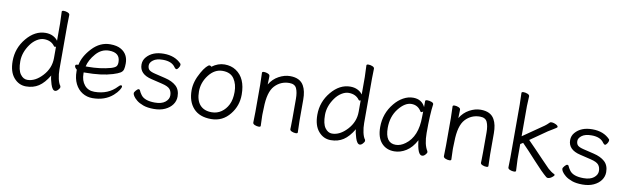

<svg xmlns="http://www.w3.org/2000/svg" viewBox="-44 -1207 5624 1724"><g transform="rotate(10 2768.0 -345.5)"><path d="M417 -381Q413 -377 407.5 -377Q402 -377 398 -382Q365 -428 300 -428Q269 -428 236 -407.5Q203 -387 178 -352Q124 -276 124 -196Q124 -116 150.5 -79Q177 -42 214 -42Q286 -42 351.5 -113Q417 -184 417 -276ZM485 -681 483 -592V-185Q483 -142 492 -100.5Q501 -59 517 -39Q519 -35 519 -27.5Q519 -20 505 -4Q491 12 477 12Q453 12 436.5 -39.5Q420 -91 420 -118Q377 -46 328 -14Q279 18 213 18Q147 18 101.5 -35Q56 -88 56 -186Q56 -304 132 -395Q208 -486 305 -486Q343 -486 372 -471.5Q401 -457 417 -434V-593L413 -699Q413 -709 431 -709Q449 -709 467 -701.5Q485 -694 485 -681Z M730 -252Q842 -252 937 -278Q973 -289 983.5 -302Q994 -315 994 -341Q994 -428 893 -428Q824 -428 774 -370.5Q724 -313 710 -252ZM635 -254 644 -255Q659 -334 730 -410Q801 -486 894 -486Q956 -486 993 -464Q1060 -425 1060 -340Q1060 -306 1054.5 -286Q1049 -266 1029 -253.5Q1009 -241 964 -227Q864 -196 715 -196H702V-186Q702 -121 735.5 -81Q769 -41 826 -41Q952 -41 1030 -125Q1043 -140 1053 -140Q1063 -140 1063 -129.5Q1063 -119 1048.5 -96Q1034 -73 1004 -46Q931 18 819 18Q768 18 726.5 -7.5Q685 -33 661 -81Q637 -129 637 -195V-209Q616 -225 616 -241Q616 -254 635 -254Z M1313 -242Q1201 -268 1201 -356Q1201 -395 1226 -424Q1279 -486 1382 -486Q1485 -486 1544 -423Q1546 -421 1546 -411Q1546 -401 1535.5 -385Q1525 -369 1516.5 -369Q1508 -369 1498 -382Q1466 -431 1384 -431Q1326 -431 1296 -408.5Q1266 -386 1266 -360Q1266 -334 1279.5 -320Q1293 -306 1334 -296L1430 -273Q1495 -258 1532.5 -224Q1570 -190 1570 -128Q1570 -88 1546.5 -55Q1523 -22 1480 -2Q1437 18 1378.5 18Q1320 18 1281.5 4Q1243 -10 1220 -29Q1197 -48 1187 -64Q1177 -80 1177 -90Q1177 -100 1191.5 -116.5Q1206 -133 1215 -133Q1224 -133 1227 -126Q1235 -106 1250 -86Q1283 -40 1378 -40Q1439 -40 1471.5 -66Q1504 -92 1504 -126.5Q1504 -161 1486 -183Q1468 -205 1413 -218Z M1895 -43Q1944 -43 1982.5 -69.5Q2021 -96 2044 -142Q2067 -188 2067 -258Q2067 -328 2034.5 -377Q2002 -426 1929 -426Q1856 -426 1803.5 -357.5Q1751 -289 1751 -207.5Q1751 -126 1788.5 -84.5Q1826 -43 1895 -43ZM1822 -445Q1877 -486 1937 -486Q1997 -486 2041 -457Q2134 -396 2134 -245Q2134 -143 2072 -66Q2006 18 1900.5 18Q1795 18 1739.5 -42.5Q1684 -103 1684 -207Q1684 -287 1734 -374Q1754 -410 1774 -432Q1794 -454 1804.5 -454Q1815 -454 1822 -445Z M2686 -105 2689 1Q2689 11 2671.5 11Q2654 11 2636 3.5Q2618 -4 2618 -16V-17Q2619 -25 2619 -44L2620 -115V-293Q2620 -352 2604 -387.5Q2588 -423 2538 -423Q2459 -423 2405.5 -365.5Q2352 -308 2350 -162Q2349 -129 2348 -105V-89Q2348 -59 2351 1Q2351 11 2333.5 11Q2316 11 2298 3.5Q2280 -4 2280 -17L2282 -115V-364L2279 -471Q2279 -481 2296.5 -481Q2314 -481 2332 -473.5Q2350 -466 2350 -453V-439Q2348 -411 2348 -376Q2380 -429 2431.5 -457Q2483 -485 2534 -485Q2626 -485 2660 -422Q2686 -376 2686 -297Z M3195 -381Q3191 -377 3185.5 -377Q3180 -377 3176 -382Q3143 -428 3078 -428Q3047 -428 3014 -407.5Q2981 -387 2956 -352Q2902 -276 2902 -196Q2902 -116 2928.5 -79Q2955 -42 2992 -42Q3064 -42 3129.5 -113Q3195 -184 3195 -276ZM3263 -681 3261 -592V-185Q3261 -142 3270 -100.5Q3279 -59 3295 -39Q3297 -35 3297 -27.5Q3297 -20 3283 -4Q3269 12 3255 12Q3231 12 3214.5 -39.5Q3198 -91 3198 -118Q3155 -46 3106 -14Q3057 18 2991 18Q2925 18 2879.5 -35Q2834 -88 2834 -186Q2834 -304 2910 -395Q2986 -486 3083 -486Q3121 -486 3150 -471.5Q3179 -457 3195 -434V-593L3191 -699Q3191 -709 3209 -709Q3227 -709 3245 -701.5Q3263 -694 3263 -681Z M3477 -180Q3477 -42 3573 -42Q3617 -42 3660 -74Q3764 -150 3764 -330Q3764 -355 3765 -380Q3756 -371 3750 -371Q3744 -371 3741 -375Q3710 -428 3650.5 -428Q3591 -428 3534 -356Q3477 -284 3477 -180ZM3823 13Q3782 13 3768 -118Q3731 -48 3678.5 -15Q3626 18 3570 18Q3497 18 3453 -31.5Q3409 -81 3409 -175Q3409 -300 3487 -394Q3522 -437 3566 -461.5Q3610 -486 3656 -486Q3734 -486 3766 -420V-475Q3766 -485 3785 -485Q3804 -485 3823 -478Q3842 -471 3842 -459V-457Q3829 -368 3829 -195Q3829 -90 3864 -35Q3866 -31 3866 -24.5Q3866 -18 3852.5 -2.5Q3839 13 3823 13Z M4424 -105 4427 1Q4427 11 4409.5 11Q4392 11 4374 3.5Q4356 -4 4356 -16V-17Q4357 -25 4357 -44L4358 -115V-293Q4358 -352 4342 -387.5Q4326 -423 4276 -423Q4197 -423 4143.5 -365.5Q4090 -308 4088 -162Q4087 -129 4086 -105V-89Q4086 -59 4089 1Q4089 11 4071.5 11Q4054 11 4036 3.5Q4018 -4 4018 -17L4020 -115V-364L4017 -471Q4017 -481 4034.5 -481Q4052 -481 4070 -473.5Q4088 -466 4088 -453V-439Q4086 -411 4086 -376Q4118 -429 4169.5 -457Q4221 -485 4272 -485Q4364 -485 4398 -422Q4424 -376 4424 -297Z M4606 -18 4608 -106V-590L4605 -697Q4605 -707 4623 -707Q4641 -707 4659.5 -699.5Q4678 -692 4678 -679L4674 -590V-314L4862 -444Q4878 -455 4902 -479Q4906 -484 4918 -484Q4930 -484 4944 -479Q4978 -467 4978 -452Q4978 -446 4945 -427Q4912 -408 4899 -399L4747 -293Q4776 -265 4814.5 -224Q4853 -183 4893 -142Q4933 -101 4964 -69Q4994 -42 5021 -30Q5026 -28 5026 -22Q5026 -16 5016 -8Q4992 14 4970 14Q4963 14 4955 8Q4910 -29 4828.5 -119Q4747 -209 4698 -258L4674 -243V-106L4679 0Q4679 10 4661 10Q4643 10 4624.5 2.5Q4606 -5 4606 -18Z M5221 -242Q5109 -268 5109 -356Q5109 -395 5134 -424Q5187 -486 5290 -486Q5393 -486 5452 -423Q5454 -421 5454 -411Q5454 -401 5443.5 -385Q5433 -369 5424.5 -369Q5416 -369 5406 -382Q5374 -431 5292 -431Q5234 -431 5204 -408.5Q5174 -386 5174 -360Q5174 -334 5187.5 -320Q5201 -306 5242 -296L5338 -273Q5403 -258 5440.5 -224Q5478 -190 5478 -128Q5478 -88 5454.5 -55Q5431 -22 5388 -2Q5345 18 5286.5 18Q5228 18 5189.5 4Q5151 -10 5128 -29Q5105 -48 5095 -64Q5085 -80 5085 -90Q5085 -100 5099.5 -116.5Q5114 -133 5123 -133Q5132 -133 5135 -126Q5143 -106 5158 -86Q5191 -40 5286 -40Q5347 -40 5379.5 -66Q5412 -92 5412 -126.5Q5412 -161 5394 -183Q5376 -205 5321 -218Z"/></g></svg>

Font: LXGW WenKai
Style: Regular
Weight: 400
Designer: LXGW / Fontworks Inc.
Foundry: LXGW / Fontworks Inc.
Version: Version 1.520; June 14, 2025